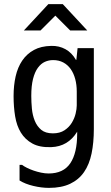

<svg xmlns="http://www.w3.org/2000/svg" viewBox="-20 -760 540 933"><path d="M353 -315Q353 -348 345.5 -376Q338 -404 323.5 -424.5Q309 -445 287.5 -456.5Q266 -468 238 -468Q217 -468 198 -459.5Q179 -451 164 -430.5Q149 -410 140.5 -376.5Q132 -343 132 -294Q132 -264 135 -232Q138 -200 149 -173Q160 -146 180.5 -129Q201 -112 237 -112Q271 -112 293.5 -127Q316 -142 329 -163.5Q342 -185 347.5 -208Q353 -231 353 -248ZM216 83Q288 83 321.5 33.5Q355 -16 355 -110V-120Q311 -48 229 -45Q173 -43 137.5 -62.5Q102 -82 81.5 -115.5Q61 -149 53.5 -195Q46 -241 46 -293Q46 -345 56 -389Q66 -433 88 -465.5Q110 -498 144.5 -517Q179 -536 229 -537Q267 -538 298 -521Q329 -504 349 -469H351L357 -526H436V-133Q436 -67 425 -14Q414 39 388.5 76Q363 113 321 133Q279 153 218 153Q182 153 142 143.5Q102 134 75 117V41H87Q96 48 111 55.5Q126 63 143.5 69Q161 75 180 79Q199 83 216 83ZM285 -740 404 -612H321L249 -684L177 -612H96L215 -740Z"/></svg>

Font: D2Coding ligature
Style: Regular
Weight: 400
Monospace: yes
Designer: Yong-Rak Park; Jeong-Hwan Yoon; Sang-Min Lee;
Foundry: NHN Corporation
Version: Version 1.3.2; Build 20180524